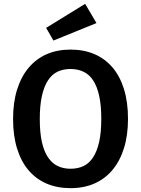

<svg xmlns="http://www.w3.org/2000/svg" viewBox="-20 -964 734 999"><path d="M646 -346Q646 -260 625 -193Q604 -126 565 -79.5Q526 -33 471 -9Q416 15 347 15Q278 15 223 -8.5Q168 -32 129 -77.5Q90 -123 69 -190.5Q48 -258 48 -345Q48 -431 69 -498Q90 -565 129 -611.5Q168 -658 223 -682Q278 -706 347 -706Q416 -706 471 -682.5Q526 -659 565 -613.5Q604 -568 625 -500.5Q646 -433 646 -346ZM507 -346Q507 -416 496 -465.5Q485 -515 464.5 -546Q444 -577 414 -591Q384 -605 347 -605Q309 -605 279.5 -591Q250 -577 229.5 -545.5Q209 -514 198 -464.5Q187 -415 187 -345Q187 -274 198 -225Q209 -176 230 -145Q251 -114 280.5 -100Q310 -86 347 -86Q385 -86 414.5 -100Q444 -114 464.5 -145.5Q485 -177 496 -226Q507 -275 507 -346ZM220 -819 423 -944 482 -844 258 -753Z"/></svg>

Font: Qnwhxotralxmqkhsjrfbfhwcoqn
Style: Regular
Weight: 500
Designer: Carrois Corporate & Edenspiekermann
Foundry: Carrois Corporate GbR & Edenspiekermann AG
Version: Version 2.001